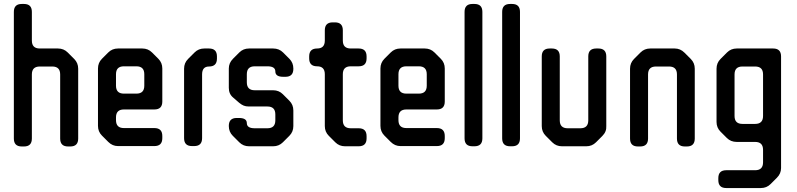

<svg xmlns="http://www.w3.org/2000/svg" viewBox="-20 -730 4026 970"><path d="M90 10H101Q141 10 141 -30V-354Q141 -394 181 -394H244Q284 -394 284 -354V-30Q284 10 324 10H335Q375 10 375 -30V-383Q375 -412 355 -432L322 -465Q302 -485 273 -485H181Q141 -485 141 -525V-670Q141 -710 101 -710H90Q50 -710 50 -670V-30Q50 10 90 10Z M527 -13Q548 8 576 8H760Q800 8 800 -32V-43Q800 -83 760 -83H606Q566 -83 566 -123V-137Q566 -177 606 -177H760Q800 -177 800 -217V-384Q800 -413 780 -433L748 -465Q728 -485 699 -485H576Q547 -485 527 -465L495 -433Q475 -413 475 -384V-94Q475 -65 495 -45ZM566 -297V-355Q566 -395 606 -395H669Q709 -395 709 -355V-297Q709 -257 669 -257H606Q566 -257 566 -297Z M950 8H961Q1001 8 1001 -32V-354Q1001 -394 1036 -394Q1076 -394 1076 -434V-445Q1076 -485 1036 -485H1012Q983 -485 963 -465L930 -432Q910 -412 910 -383V-32Q910 8 950 8Z M1189 -11Q1209 9 1238 9H1360Q1389 9 1409 -11L1442 -44Q1462 -64 1462 -93V-172Q1462 -201 1442 -221L1409 -254Q1389 -274 1360 -274H1267Q1227 -274 1227 -314V-355Q1227 -395 1267 -395H1331Q1371 -395 1371 -369Q1371 -342 1411 -342H1422Q1462 -342 1462 -382V-384Q1462 -413 1442 -433L1410 -465Q1390 -485 1360 -485H1238Q1209 -485 1189 -465L1157 -433Q1136 -412 1136 -384V-286Q1136 -255 1158 -237L1188 -211Q1200 -201 1211 -196.5Q1222 -192 1237 -192H1331Q1371 -192 1371 -152V-122Q1371 -82 1331 -82H1267Q1227 -82 1227 -108Q1227 -134 1187 -134H1176Q1136 -134 1136 -94V-93Q1136 -64 1156 -44Z M1641 -44 1674 -11Q1694 9 1723 9H1792Q1832 9 1832 -31V-42Q1832 -82 1792 -82H1752Q1712 -82 1712 -122V-355Q1712 -395 1752 -395H1792Q1832 -395 1832 -435V-445Q1832 -485 1792 -485H1752Q1712 -485 1712 -525V-577Q1712 -617 1672 -617H1661Q1621 -617 1621 -577V-525Q1621 -485 1582 -485Q1542 -485 1542 -445V-435Q1542 -395 1582 -395Q1621 -395 1621 -355V-93Q1621 -64 1641 -44Z M1954 -13Q1975 8 2003 8H2187Q2227 8 2227 -32V-43Q2227 -83 2187 -83H2033Q1993 -83 1993 -123V-137Q1993 -177 2033 -177H2187Q2227 -177 2227 -217V-384Q2227 -413 2207 -433L2175 -465Q2155 -485 2126 -485H2003Q1974 -485 1954 -465L1922 -433Q1902 -413 1902 -384V-94Q1902 -65 1922 -45ZM1993 -297V-355Q1993 -395 2033 -395H2096Q2136 -395 2136 -355V-297Q2136 -257 2096 -257H2033Q1993 -257 1993 -297Z M2367 9H2377Q2417 9 2417 -31V-670Q2417 -710 2377 -710H2367Q2327 -710 2327 -670V-31Q2327 9 2367 9Z M2557 9H2567Q2607 9 2607 -31V-670Q2607 -710 2567 -710H2557Q2517 -710 2517 -670V-31Q2517 9 2557 9Z M2770 -11Q2790 9 2819 9H2942Q2971 9 2991 -11L3023 -43Q3045 -65 3043 -93V-445Q3043 -485 3003 -485H2992Q2952 -485 2952 -445V-122Q2952 -82 2912 -82H2848Q2808 -82 2808 -122V-445Q2808 -485 2768 -485H2757Q2717 -485 2717 -445V-93Q2717 -64 2737 -44Z M3203 10H3214Q3254 10 3254 -30V-354Q3254 -394 3294 -394H3360Q3400 -394 3400 -354V-30Q3400 10 3440 10H3450Q3490 10 3490 -30V-383Q3490 -412 3470 -432L3438 -464Q3417 -485 3389 -485H3265Q3236 -485 3216 -465L3183 -432Q3163 -412 3163 -383V-30Q3163 10 3203 10Z M3609 180Q3609 220 3649 220H3824Q3853 220 3873 200L3905 168Q3926 147 3926 119V-445Q3926 -485 3886 -485H3702Q3673 -485 3653 -465L3620 -432Q3600 -412 3600 -383V-114Q3600 -85 3620 -65L3652 -33Q3672 -13 3702 -13H3795Q3835 -13 3835 27V90Q3835 130 3795 130H3649Q3609 130 3609 170ZM3691 -144V-354Q3691 -394 3731 -394H3795Q3835 -394 3835 -354V-144Q3835 -104 3795 -104H3731Q3691 -104 3691 -144Z"/></svg>

Font: WDXL Lubrifont TC
Style: Regular
Weight: 400
Designer: [WDXL Lubrifont] Copyright 2020-2022 (c) NightFurySL2001, Skr-ZERO; [ZCOOL QingKe HuangYou] Copyright 2018-2022 (c) The 
Version: Version 2.001;hotconv 1.1.1;makeotfexe 2.6.0